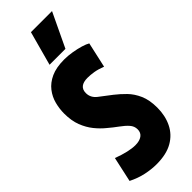

<svg xmlns="http://www.w3.org/2000/svg" viewBox="-305 -956 991 991"><g transform="rotate(-45 190.5 -460.5)"><path d="M358 -677 327 -538Q296 -550 271.5 -554Q247 -558 226 -558Q164 -558 164 -508Q164 -474 193 -451.5Q222 -429 259 -401Q286 -380 312 -353.5Q338 -327 355 -288.5Q372 -250 372 -194Q372 -136 349.5 -89.5Q327 -43 281 -16.5Q235 10 163 10Q126 10 85.5 1.5Q45 -7 3 -28L33 -165Q108 -137 155 -137Q185 -137 203 -149.5Q221 -162 221 -187Q221 -210 205 -228Q189 -246 164 -264Q139 -282 112 -305Q86 -326 63 -354.5Q40 -383 25 -421.5Q10 -460 10 -513Q10 -547 19 -582Q28 -617 50.5 -646Q73 -675 111 -692.5Q149 -710 208 -710Q235 -710 265 -705Q295 -700 320 -692.5Q345 -685 358 -677ZM135 -744 186 -931H340L251 -744Z"/></g></svg>

Font: Georama ExtraCondensed ExtraBold
Style: Regular
Weight: 800
Width: 2
Designer: Jean-Baptiste Levee
Foundry: Production Type
Version: Version 1.000